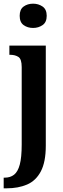

<svg xmlns="http://www.w3.org/2000/svg" viewBox="-34 -784 345 1044"><path d="M146 -632Q116 -632 94.5 -647.5Q73 -663 73 -698Q73 -733 94.5 -748.5Q116 -764 146 -764Q175 -764 197.5 -748.5Q220 -733 220 -698Q220 -663 197.5 -647.5Q175 -632 146 -632ZM-14 240V182H-8Q22 182 42.5 166Q63 150 73.5 111Q84 72 84 2V-419Q84 -463 66 -474.5Q48 -486 22 -486H17V-536H215V8Q215 97 188 148Q161 199 113 219.5Q65 240 2 240Z"/></svg>

Font: Noto Serif ExtraCondensed
Style: Bold
Weight: 700
Width: 2
Designer: Monotype Design Team
Foundry: Monotype Imaging Inc.
Version: Version 2.014; ttfautohint (v1.8.4.7-5d5b)